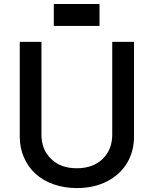

<svg xmlns="http://www.w3.org/2000/svg" viewBox="-20 -939 778 971"><path d="M252.1 -807.9V-918.7H483.3V-807.9ZM547.6 -727.3H657.7V-248.9Q657.7 -172.9 622 -113.8Q586.3 -54.7 520.4 -21.3Q454.5 12.1 368.6 12.1Q304.3 12.1 250.2 -7.3Q196 -26.6 158.7 -61.1Q121.4 -95.5 100.7 -143.8Q79.9 -192.1 79.9 -248.9V-727.3H189.6V-257.8Q189.6 -182.5 238.3 -135.3Q286.9 -88.1 368.6 -88.1Q450.6 -88.1 499.1 -135.3Q547.6 -182.5 547.6 -257.8Z"/></svg>

Font: TID UI Medium
Style: Regular
Weight: 500
Designer: The TID Project Authors
Foundry: Bakken & Bæck
Version: Version 1.001;hotconv 1.0.109;makeotfexe 2.5.65596